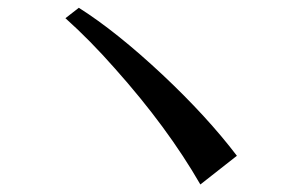

<svg xmlns="http://www.w3.org/2000/svg" viewBox="-20 -578 797 503"><path d="M151.4 -530.3 186.5 -557.6Q285.2 -495.1 406.2 -381.8Q522.5 -272.5 600.6 -169.9L504.9 -94.7Q418.9 -244.1 281.2 -398.4Q215.8 -472.7 151.4 -530.3Z"/></svg>

Font: GenEi LateMin P v2
Style: Medium
Weight: 500
Designer: o_tamon (Modified)
Foundry: o_tamon / Adobe Systems Incorporated / FONT 910 / Philipp H. Poll
Version: Version 2.1;Original Version 1.004